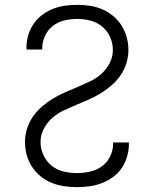

<svg xmlns="http://www.w3.org/2000/svg" viewBox="-20 -763 640 791"><path d="M297 8Q270 8 243.5 4Q217 0 192.5 -10Q168 -20 147 -37Q126 -54 111.5 -76.5Q97 -99 90 -125Q83 -151 83 -178Q83 -206 91.5 -233Q100 -260 116 -283Q132 -306 153.5 -324.5Q175 -343 199 -357.5Q223 -372 249 -383Q275 -394 300.5 -405Q326 -416 351.5 -428Q377 -440 398 -459Q419 -478 432 -503.5Q445 -529 445 -557Q445 -585 433.5 -610.5Q422 -636 401 -653.5Q380 -671 353 -678Q326 -685 299 -685Q272 -685 245.5 -679Q219 -673 198 -656.5Q177 -640 165.5 -615Q154 -590 154 -564V-559H89V-566Q89 -591 96 -616.5Q103 -642 117.5 -663.5Q132 -685 153 -701Q174 -717 198 -726.5Q222 -736 247.5 -739.5Q273 -743 299 -743Q325 -743 351.5 -739Q378 -735 402 -724.5Q426 -714 446.5 -697Q467 -680 481 -657.5Q495 -635 502 -609.5Q509 -584 509 -557Q509 -529 500.5 -502Q492 -475 476 -452Q460 -429 438.5 -410.5Q417 -392 393 -377.5Q369 -363 343.5 -352Q318 -341 292 -330Q266 -319 240.5 -307Q215 -295 194 -276Q173 -257 160 -231.5Q147 -206 147 -178Q147 -150 159 -124Q171 -98 192.5 -80.5Q214 -63 241.5 -56.5Q269 -50 297 -50Q324 -50 351 -56Q378 -62 400 -78Q422 -94 434 -119Q446 -144 446 -171V-176H511V-169Q511 -143 503.5 -117.5Q496 -92 481.5 -70.5Q467 -49 445.5 -33.5Q424 -18 399.5 -8.5Q375 1 349 4.5Q323 8 297 8Z"/></svg>

Font: Iosevka Light Extended
Style: Regular
Weight: 300
Width: 7
Monospace: yes
Designer: Belleve Invis
Foundry: Belleve Invis
Version: Version 32.5.0; ttfautohint (v1.8.4)